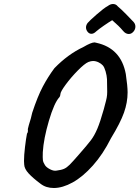

<svg xmlns="http://www.w3.org/2000/svg" viewBox="-20 -884 697 960"><path d="M101 -61Q100 -66 100 -79Q100 -107 105 -149Q110 -191 115 -216Q119 -220 119.5 -228Q120 -236 119 -238Q119 -241 124 -258Q136 -295 141 -320Q168 -402 194 -451Q220 -500 252 -543Q320 -613 397 -649Q436 -672 453 -672Q456 -672 462 -670Q585 -643 609 -514Q618 -453 618 -422Q618 -372 600 -321Q582 -270 535 -193Q495 -113 444.5 -56.5Q394 0 343.5 28Q293 56 249 56Q210 56 183 35Q144 6 123 -17Q102 -40 101 -61ZM376 -113Q418 -161 435 -183.5Q452 -206 466.5 -240Q481 -274 499 -338L505 -361Q511 -382 513.5 -395.5Q516 -409 516 -425L515 -488Q514 -506 508 -527Q502 -548 494 -557Q486 -566 472.5 -572.5Q459 -579 445 -579Q435 -579 422 -574Q403 -566 369 -531.5Q335 -497 308.5 -461Q282 -425 282 -413Q282 -412 281 -407Q280 -402 277 -398Q251 -370 224.5 -280Q198 -190 194 -123Q193 -94 194.5 -83Q196 -72 205 -58Q212 -47 230.5 -37.5Q249 -28 263 -31Q287 -34 300.5 -40Q314 -46 328.5 -60.5Q343 -75 376 -113ZM437 -715Q426 -715 418 -725Q410 -735 410 -747Q410 -758 418 -769Q426 -779 463 -811.5Q500 -844 519 -854Q532 -864 545 -864Q560 -864 569 -852Q585 -839 611 -812.5Q637 -786 648 -774Q657 -764 657 -751Q657 -737 647 -725.5Q637 -714 624 -714Q608 -714 595 -730Q575 -754 541 -783Q524 -773 499.5 -756Q475 -739 461 -727Q449 -715 437 -715Z"/></svg>

Font: Caveat
Style: Bold
Weight: 700
Designer: Pablo Impallari
Foundry: Pablo Impallari
Version: Version 1.500; ttfautohint (v1.6)